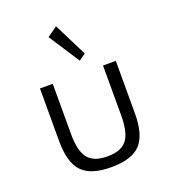

<svg xmlns="http://www.w3.org/2000/svg" viewBox="-145 -905 921 1030"><g transform="rotate(-20 315.0 -390.0)"><path d="M314.5 16Q198 16 148 -36.5Q98 -89 98 -212V-512H171V-225Q171 -128 204 -86.8Q237 -45.5 314.5 -45.5Q392.5 -45.5 425.2 -86.8Q458 -128 458 -225V-512H531V-212Q531 -89 481.2 -36.5Q431.5 16 314.5 16ZM350 -579 235.5 -755 293 -796 388 -606.5Z"/></g></svg>

Font: Spartan Thin
Style: Regular
Weight: 400
Version: Version 1.004